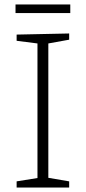

<svg xmlns="http://www.w3.org/2000/svg" viewBox="-20 -846 386 866"><path d="M292 -667 198 -650V-44L292 -28V0H55V-28L149 -43V-650L55 -662V-690L292 -695ZM297 -826V-787H50V-826Z"/></svg>

Font: Bitter Light
Style: Regular
Weight: 300
Designer: Sol Matas, and Bitter project Authors
Foundry: Sol Matas
Version: Version 2.001